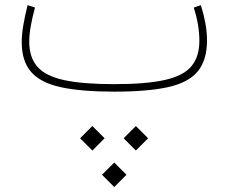

<svg xmlns="http://www.w3.org/2000/svg" viewBox="-20 -358 893 750"><path d="M764.6 -337.9 736.8 -328.6Q748 -293.5 753.4 -261.2Q758.8 -229 758.8 -198.7Q758.8 -136.7 727.8 -99.4Q696.8 -62 624 -45.7Q551.3 -29.3 426.3 -29.3Q304.2 -29.3 231.4 -44.9Q158.7 -60.5 126.5 -96.9Q94.2 -133.3 94.2 -194.8Q94.2 -222.7 100.1 -256.1Q106 -289.6 116.7 -328.6L87.9 -337.9Q77.1 -295.4 71 -259.3Q64.9 -223.1 64.9 -192.9Q64.9 -119.1 101.6 -76.9Q138.2 -34.7 218 -17.3Q297.9 0 426.3 0Q556.6 0 636.2 -17.6Q715.8 -35.2 752.2 -78.9Q788.6 -122.6 788.6 -200.2Q788.6 -233.4 782.2 -267.8Q775.9 -302.2 764.6 -337.9ZM378.4 324.7 426.3 372.6 474.1 324.7 426.3 276.9ZM462.9 182.1 510.7 230 558.6 182.1 510.7 134.3ZM293 182.1 340.8 230 388.7 182.1 340.8 134.3Z"/></svg>

Font: Estedad-FD VF
Style: Regular
Weight: 100
Designer: Amin Abedi
Version: Version 7.3